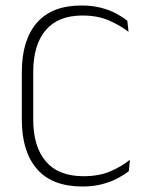

<svg xmlns="http://www.w3.org/2000/svg" viewBox="-20 -669 541 699"><path d="M280 10Q170 10 114.8 -53.5Q59.5 -117 59.5 -232.5V-407Q59.5 -523 114.2 -586Q169 -649 276.5 -649Q315.5 -649 347.5 -640.8Q379.5 -632.5 403.5 -619.5Q427.5 -606.5 443.5 -593.5L448 -553Q418 -576.5 376.8 -594.5Q335.5 -612.5 280 -612.5Q191.5 -612.5 146.2 -559Q101 -505.5 101 -407V-233.5Q101 -135 147 -81.2Q193 -27.5 284.5 -27.5Q340 -27.5 381.2 -45Q422.5 -62.5 453 -87.5L449 -46Q433 -33 408.5 -20Q384 -7 351.8 1.5Q319.5 10 280 10Z"/></svg>

Font: Anek Devanagari ExtraLight
Style: Regular
Weight: 250
Designer: Kailash Malviya (Devanagari) & Yesha Goshar (Latin)
Foundry: Ek Type
Version: Version 1.003